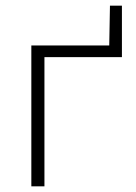

<svg xmlns="http://www.w3.org/2000/svg" viewBox="-20 -654 478 674"><path d="M90 0V-494.5H363.5L366 -634H408V-453.5H136V0Z"/></svg>

Font: Heraclito ExtraLight
Style: Regular
Weight: 200
Designer: Kostas Bartsokas (font) & Cristiano Sobral (main changes)
Foundry: Kostas Bartsokas (font) & Cristiano Sobral (main changes)
Version: Version 1.00;July 8, 2020;FontCreator 13.0.0.2655 64-bit